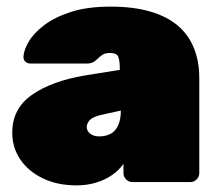

<svg xmlns="http://www.w3.org/2000/svg" viewBox="-20 -550 662 580"><path d="M211 10Q154 10 110 -11Q66 -32 41.5 -68Q17 -104 17 -149Q17 -222 76.5 -263.5Q136 -305 236 -322L342 -339V-340Q342 -366 337.5 -378Q333 -390 312 -390Q298 -390 289.5 -384.5Q281 -379 271 -369Q260 -358 243 -358H73Q63 -358 56.5 -364Q50 -370 51 -380Q52 -399 67 -424.5Q82 -450 113.5 -474Q145 -498 194.5 -514Q244 -530 314 -530Q382 -530 432.5 -515.5Q483 -501 516 -473.5Q549 -446 565.5 -405.5Q582 -365 582 -314V-27Q582 -16 574 -8Q566 0 555 0H380Q369 0 361 -8Q353 -16 353 -27V-55Q339 -35 317.5 -20.5Q296 -6 269 2Q242 10 211 10ZM280 -138Q300 -138 314.5 -146Q329 -154 337 -171.5Q345 -189 345 -215V-216L286 -203Q260 -197 251 -187Q242 -177 242 -166Q242 -159 246.5 -152.5Q251 -146 259.5 -142Q268 -138 280 -138Z"/></svg>

Font: Rubik Black
Style: Regular
Weight: 900
Designer: Hubert and Fischer
Foundry: Hubert and Fischer
Version: Version 2.300;gftools[0.9.30]